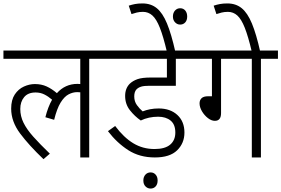

<svg xmlns="http://www.w3.org/2000/svg" viewBox="-20 -916 1637 1117"><path d="M0 -574V-622H599V-574H499V0H447V-379Q439 -380 429 -380Q404 -380 379 -367Q354 -354 332.5 -319Q311 -284 295 -219L244 -234Q259 -294 283 -336Q261 -355 238 -366.5Q215 -378 187 -378Q143 -378 120.5 -351Q98 -324 98 -282Q98 -240 117 -201.5Q136 -163 174 -120.5Q212 -78 270 -22L233 10Q149 -70 97 -139.5Q45 -209 45 -284Q45 -335 66 -366.5Q87 -398 119 -412.5Q151 -427 183 -427Q221 -427 251.5 -413Q282 -399 311 -374Q359 -428 431 -428Q439 -428 447 -427V-574Z M900 -237Q845 -237 799 -215Q764 -239 736 -274.5Q708 -310 708 -358Q708 -402 735 -429Q753 -446 780 -455.5Q807 -465 858 -465H951V-574H585V-622H1110V-574H1003V-417H849Q818 -417 801.5 -412Q785 -407 774 -396Q761 -382 761 -355Q761 -326 776.5 -304.5Q792 -283 810 -268Q830 -276 853.5 -280.5Q877 -285 903 -285Q971 -285 1012 -247Q1053 -209 1053 -145Q1053 -83 1010.5 -41.5Q968 0 881 0Q792 0 726 -42.5Q660 -85 608 -153L650 -183Q700 -116 755.5 -82.5Q811 -49 879 -49Q940 -49 970 -74.5Q1000 -100 1000 -145Q1000 -192 972.5 -214.5Q945 -237 900 -237ZM814 134Q814 113 826 100Q838 87 856 87Q874 87 885.5 100Q897 113 897 134Q897 156 885.5 168.5Q874 181 856 181Q839 181 826.5 168.5Q814 156 814 134Z M951 -615Q930 -704 910 -754.5Q890 -805 866.5 -826Q843 -847 812 -847Q792 -847 775.5 -843Q759 -839 745 -834L729 -883Q747 -889 765.5 -892.5Q784 -896 809 -896Q858 -896 892 -868.5Q926 -841 951.5 -779.5Q977 -718 1000 -615ZM986 -820Q986 -841 998 -854.5Q1010 -868 1028 -868Q1047 -868 1058 -854.5Q1069 -841 1069 -820Q1069 -798 1057.5 -785.5Q1046 -773 1028 -773Q1011 -773 998.5 -786Q986 -799 986 -820Z M1266 -574V-258Q1266 -213 1230 -213Q1210 -213 1189.5 -229Q1169 -245 1155 -268.5Q1141 -292 1141 -315Q1141 -333 1152.5 -344.5Q1164 -356 1191 -356H1213V-574H1096V-622H1597V-574H1498V0H1445V-574Z M1445 -615Q1424 -704 1404 -754.5Q1384 -805 1360.5 -826Q1337 -847 1306 -847Q1286 -847 1269.5 -843Q1253 -839 1239 -834L1223 -883Q1241 -889 1259.5 -892.5Q1278 -896 1303 -896Q1352 -896 1386 -868.5Q1420 -841 1445.5 -779.5Q1471 -718 1494 -615Z"/></svg>

Font: Noto Sans SemiCondensed Light
Style: Italic
Weight: 300
Width: 4
Italic angle: -12°
Designer: Monotype Design Team
Foundry: Monotype Imaging Inc.
Version: Version 2.013; ttfautohint (v1.8.4.7-5d5b)